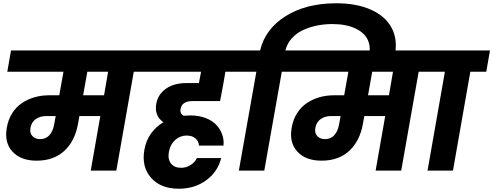

<svg xmlns="http://www.w3.org/2000/svg" viewBox="-20 -1051 3039 1183"><path d="M227.1 -193.8Q261.7 -193.8 283.4 -217Q305.2 -240.2 313 -280.8L323.2 -335.9H264.2Q226.6 -335.9 200.2 -317.1Q173.8 -298.3 168 -264.2Q161.6 -231.9 179.2 -212.9Q196.8 -193.8 227.1 -193.8ZM621.1 -463.9 646 -608.9H518.1L492.2 -463.9ZM24.9 -608.9 47.9 -740.2H924.8L901.9 -608.9H804.2L696.8 0H539.1L598.1 -335.9H469.2L460.9 -289.1Q441.9 -181.6 376.2 -121.3Q310.5 -61 206.1 -61Q107.4 -61 56.4 -117.2Q5.4 -173.3 22 -264.2Q30.3 -314 54.7 -352.8Q79.1 -391.6 114.5 -415.5Q149.9 -439.5 192.4 -451.7Q234.9 -463.9 282.2 -463.9H345.2L371.1 -608.9Z M1342.8 -77.1Q1322.3 6.8 1251.2 59.3Q1180.2 111.8 1081.5 111.8Q970.2 111.8 910.6 44.2Q851.1 -23.4 869.6 -127.9Q879.4 -184.6 909.9 -227.5Q940.4 -270.5 986.8 -297.9Q929.7 -337.4 942.9 -412.1Q953.6 -470.2 1002.7 -504.6Q1051.8 -539.1 1127 -539.1H1205.6L1218.8 -608.9H877.9L900.9 -740.2H1519.5L1496.6 -608.9H1368.7L1356.9 -539.1L1335.9 -428.2H1162.6Q1135.3 -428.2 1116 -416.5Q1096.7 -404.8 1092.8 -379.9Q1086.4 -351.6 1111.8 -337.9Q1138.2 -339.8 1152.8 -339.8Q1206.1 -339.8 1247.8 -323.5Q1289.6 -307.1 1314 -280.3Q1338.4 -253.4 1349.6 -220.7Q1360.8 -188 1356.9 -153.8H1205.6Q1205.6 -178.7 1185.3 -197.3Q1165 -215.8 1129.9 -215.8Q1090.3 -215.8 1059.8 -189Q1029.3 -162.1 1021 -117.2Q1012.2 -70.8 1033.2 -43.9Q1054.2 -17.1 1095.7 -17.1Q1128.9 -17.1 1155.3 -34.7Q1181.6 -52.2 1192.9 -77.1Z M1716.3 -608.9 1608.4 0H1451.7L1559.6 -608.9H1461.4L1484.4 -740.2H1582.5Q1614.3 -873 1740.5 -951.9Q1866.7 -1030.8 2051.8 -1030.8Q2176.8 -1030.8 2264.6 -991.7Q2352.5 -952.6 2391.1 -883.1Q2429.7 -813.5 2414.6 -723.1L2411.6 -705.1H2254.4L2256.3 -720.2Q2261.7 -756.8 2252.7 -787.4Q2243.7 -817.9 2222.9 -839.1Q2202.1 -860.4 2171.9 -874.8Q2141.6 -889.2 2105.5 -896Q2069.3 -902.8 2028.3 -902.8Q1978 -902.8 1931.9 -893.3Q1885.7 -883.8 1845.7 -865Q1805.7 -846.2 1777.1 -814Q1748.5 -781.7 1738.3 -740.2H1837.4L1814.5 -608.9Z M1982.4 -193.8Q2017.1 -193.8 2038.8 -217Q2060.5 -240.2 2068.4 -280.8L2078.6 -335.9H2019.5Q1981.9 -335.9 1955.6 -317.1Q1929.2 -298.3 1923.3 -264.2Q1917 -231.9 1934.6 -212.9Q1952.1 -193.8 1982.4 -193.8ZM2376.5 -463.9 2401.4 -608.9H2273.4L2247.6 -463.9ZM1780.3 -608.9 1803.2 -740.2H2680.2L2657.2 -608.9H2559.6L2452.1 0H2294.4L2353.5 -335.9H2224.6L2216.3 -289.1Q2197.3 -181.6 2131.6 -121.3Q2065.9 -61 1961.4 -61Q1862.8 -61 1811.8 -117.2Q1760.7 -173.3 1777.3 -264.2Q1785.6 -314 1810.1 -352.8Q1834.5 -391.6 1869.9 -415.5Q1905.3 -439.5 1947.8 -451.7Q1990.2 -463.9 2037.6 -463.9H2100.6L2126.5 -608.9Z M2614.3 0 2721.2 -608.9H2623L2646 -740.2H2999L2976.1 -608.9H2877.9L2771 0Z"/></svg>

Font: SVN-Poppins
Style: Bold Italic
Weight: 700
Italic angle: -10°
Designer: Ninad Kale (Devanagari), Jonny Pinhorn (Latin)
Foundry: Indian Type Foundry
Version: Version 3.002 2017